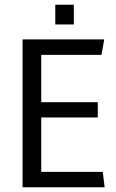

<svg xmlns="http://www.w3.org/2000/svg" viewBox="-20 -794 493 814"><path d="M75.7 0V-627H421.9L410.2 -561.5H154.8V-360.8H394.5V-295.9H154.8V-65.4H415.5L423.8 0ZM214.4 -690.4V-773.9H293V-690.4Z"/></svg>

Font: Anaheim Medium
Style: Regular
Weight: 500
Version: Version 2.001